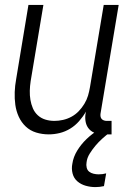

<svg xmlns="http://www.w3.org/2000/svg" viewBox="-20 -540 540 783"><path d="M179 8Q152 8 127.5 0.5Q103 -7 85 -24Q67 -41 56.5 -64Q46 -87 42.5 -112.5Q39 -138 40 -164.5Q41 -191 46 -218L96 -520H157L105 -209Q102 -189 101.5 -170Q101 -151 104 -133Q107 -115 114 -98.5Q121 -82 134 -70Q147 -58 164.5 -52.5Q182 -47 202 -47Q219 -47 237 -51Q255 -55 271.5 -64Q288 -73 301 -86.5Q314 -100 324 -116.5Q334 -133 339 -150Q344 -167 347 -185L403 -520H464L390 -77Q389 -71 390 -65Q391 -59 394.5 -55Q398 -51 403.5 -49Q409 -47 415 -47H435V8H406Q388 8 371.5 3.5Q355 -1 344 -13Q333 -25 329.5 -42Q326 -59 329 -77L331 -85Q319 -65 303 -46.5Q287 -28 266.5 -15.5Q246 -3 223.5 2.5Q201 8 179 8ZM369 223Q349 223 329.5 217.5Q310 212 295.5 199.5Q281 187 276 167.5Q271 148 275 128Q279 100 295 74Q311 48 333 27Q355 6 380.5 -10Q406 -26 434 -37L428 0Q412 12 397 25.5Q382 39 369 54.5Q356 70 345.5 87Q335 104 333 122Q331 133 333.5 143.5Q336 154 343.5 160Q351 166 361.5 168.5Q372 171 382 171Q390 171 398 170Q406 169 413 167L404 219Q395 221 386.5 222Q378 223 369 223Z"/></svg>

Font: Iosevka Term Curly Light
Style: Italic
Weight: 300
Italic angle: -9°
Designer: Belleve Invis
Foundry: Belleve Invis
Version: Version 32.3.0